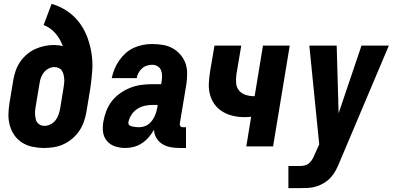

<svg xmlns="http://www.w3.org/2000/svg" viewBox="-20 -755 2040 990"><path d="M207 8Q177 8 148 2Q119 -4 95 -19Q71 -34 55 -56.5Q39 -79 31 -107Q23 -135 23.5 -164.5Q24 -194 29 -225L49 -345Q53 -368 61.5 -392Q70 -416 84.5 -437Q99 -458 119 -475Q139 -492 162.5 -502.5Q186 -513 210 -518Q234 -523 258 -523Q270 -523 281.5 -521.5Q293 -520 304 -517Q291 -554 266 -583Q241 -612 205 -626L246 -735Q289 -723 325.5 -698.5Q362 -674 388 -640Q414 -606 429.5 -565Q445 -524 452 -479.5Q459 -435 455.5 -388.5Q452 -342 445 -295L425 -175Q421 -151 412 -126Q403 -101 388 -79Q373 -57 352 -39.5Q331 -22 307 -11Q283 0 257.5 4Q232 8 207 8ZM208 -106Q224 -106 239.5 -113.5Q255 -121 265.5 -134Q276 -147 281.5 -163Q287 -179 290 -194L308 -305Q310 -316 311 -327.5Q312 -339 311 -350Q310 -361 307.5 -371.5Q305 -382 299 -391Q293 -400 282.5 -404.5Q272 -409 261 -409Q246 -409 231.5 -402Q217 -395 207 -382.5Q197 -370 191.5 -355.5Q186 -341 184 -326L164 -206Q162 -195 161 -184Q160 -173 161 -162.5Q162 -152 164 -141.5Q166 -131 172.5 -123Q179 -115 188 -110.5Q197 -106 208 -106Z M627 8Q599 8 574 0Q549 -8 532 -27.5Q515 -47 511.5 -73.5Q508 -100 513 -128Q518 -156 528.5 -183.5Q539 -211 557.5 -234.5Q576 -258 601.5 -275.5Q627 -293 654.5 -303.5Q682 -314 710.5 -317.5Q739 -321 766 -321H811L814 -339Q816 -353 815.5 -367.5Q815 -382 809.5 -394.5Q804 -407 791.5 -414Q779 -421 764 -421Q751 -421 737 -416.5Q723 -412 712 -402Q701 -392 694 -379Q687 -366 685 -352H556Q561 -376 570.5 -399Q580 -422 594.5 -443Q609 -464 628 -481Q647 -498 670 -508.5Q693 -519 717 -523.5Q741 -528 764 -528Q792 -528 819.5 -523.5Q847 -519 869.5 -506.5Q892 -494 909.5 -474Q927 -454 936 -429.5Q945 -405 945 -377Q945 -349 941 -321L907 -117Q906 -110 910 -104.5Q914 -99 922 -99H939V8H904Q880 8 857.5 3.5Q835 -1 816.5 -12.5Q798 -24 786.5 -43.5Q775 -63 774 -86Q763 -66 747.5 -48Q732 -30 712.5 -17Q693 -4 671 2Q649 8 627 8ZM696 -99Q709 -99 721.5 -102.5Q734 -106 745 -114Q756 -122 764 -133Q772 -144 777.5 -156Q783 -168 786.5 -180.5Q790 -193 792 -205L793 -214H766Q746 -214 726 -209.5Q706 -205 688 -193.5Q670 -182 658 -163.5Q646 -145 642 -125Q641 -119 643.5 -114Q646 -109 651 -106.5Q656 -104 662 -103Q668 -102 673.5 -101Q679 -100 684.5 -99.5Q690 -99 696 -99Z M1250 0 1275 -153Q1266 -152 1257 -151.5Q1248 -151 1240 -151Q1209 -151 1180 -158Q1151 -165 1126.5 -180Q1102 -195 1085.5 -218.5Q1069 -242 1062 -270Q1055 -298 1057 -329Q1059 -360 1064 -391L1086 -520H1224L1199 -372Q1196 -350 1197.5 -327.5Q1199 -305 1212 -289Q1225 -273 1246 -266Q1267 -259 1289 -259H1293L1336 -520H1474L1388 0Z M1467 215V101H1527Q1540 101 1553 97.5Q1566 94 1576 84.5Q1586 75 1592.5 63Q1599 51 1604 38L1626 -11L1575 -520H1716L1726 -171L1844 -520H1985L1730 83Q1722 103 1711.5 123Q1701 143 1686 159.5Q1671 176 1651.5 188Q1632 200 1610.5 206.5Q1589 213 1568.5 214Q1548 215 1527 215Z"/></svg>

Font: Iosevka SS18 Heavy
Style: Italic
Weight: 900
Italic angle: -9°
Monospace: yes
Designer: Belleve Invis
Foundry: Belleve Invis
Version: Version 25.1.1; ttfautohint (v1.8.4)